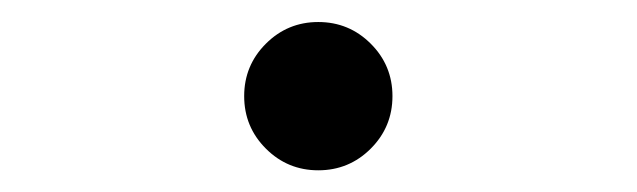

<svg xmlns="http://www.w3.org/2000/svg" viewBox="-20 -157 587 177"><path d="M341.8 -68.4Q341.8 -40 321.8 -20Q301.8 0 273.4 0Q245.1 0 225.1 -20Q205.1 -40 205.1 -68.4Q205.1 -96.7 225.1 -116.7Q245.1 -136.7 273.4 -136.7Q301.8 -136.7 321.8 -116.7Q341.8 -96.7 341.8 -68.4Z"/></svg>

Font: DatDot
Style: Bold
Weight: 700
Designer: GGBot
Version: 1.00